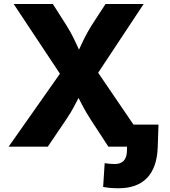

<svg xmlns="http://www.w3.org/2000/svg" viewBox="-20 -748 865 979"><path d="M23.9 0H223.6L317.9 -139.2C351.6 -189.5 363.8 -216.8 380.4 -248.5C397 -216.8 409.7 -189.5 441.9 -139.2L532.7 0H627.4V18.1C627.4 65.9 605.5 88.4 564.5 88.4C550.3 88.4 526.9 86.4 513.7 84L505.9 205.1C533.7 210.4 556.6 211.9 584.5 211.9C710.4 211.9 778.8 141.6 784.2 4.4L788.1 -112.8H660.6L480.5 -377L712.4 -727.5H518.1L447.3 -618.7C417 -570.8 399.9 -531.7 382.8 -494.6C365.7 -531.7 349.1 -570.8 318.8 -618.7L249.5 -727.5H49.8L285.6 -372.1Z"/></svg>

Font: Inter ExtraBold
Style: Regular
Weight: 800
Designer: Rasmus Andersson
Foundry: rsms
Version: Version 4.001;git-9221beed3